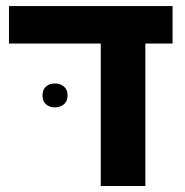

<svg xmlns="http://www.w3.org/2000/svg" viewBox="-20 -622 617 642"><path d="M317 0V-553.8H466V0ZM10 -476.5V-601.8H557V-476.5ZM122.1 -303Q122.1 -322.9 134.1 -332.9Q146 -342.9 164 -342.9Q181 -342.9 193.4 -332.9Q205.9 -322.9 205.9 -303Q205.9 -283 193.4 -273Q181 -263 164 -263Q146 -263 134.1 -273Q122.1 -283 122.1 -303Z"/></svg>

Font: Noto Sans Hebrew
Style: Regular
Weight: 400
Designer: Monotype Design Team
Foundry: Monotype Imaging Inc.
Version: Version 2.003;January 10, 2023;FontCreator 14.0.0.2877 64-bi